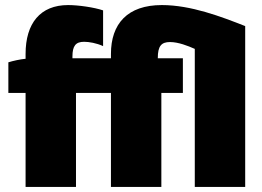

<svg xmlns="http://www.w3.org/2000/svg" viewBox="-20 -738 1036 758"><path d="M81 0H280V-371H418V0H617V-371H702V-508H603V-509C603 -556 617 -572 651 -572C684 -572 722 -557 749 -545V0H948V-635C854 -672 734 -718 619 -718C483 -718 418 -644 418 -525V-508H266V-515C266 -557 279 -573 312 -573C331 -573 361 -568 387 -556V-697C352 -709 289 -718 249 -718C139 -718 81 -646 81 -525V-506C60 -504 32 -498 13 -492V-371H81Z"/></svg>

Font: Fixel Text Black
Style: Regular
Weight: 900
Width: 4
Designer: AlfaBravo + MacPaw
Foundry: Kyrylo Tkachov, Marchela Mozhyna, Serhii Makarenko, Maria Weinstein, Zakhar Kryvoshyya
Version: Version 1.211